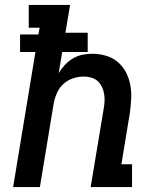

<svg xmlns="http://www.w3.org/2000/svg" viewBox="-20 -755 640 775"><path d="M33 0 123 -545H61V-616H135L140 -643H96V-735H263L244 -623H334V-545H231L217 -460Q228 -478 242.5 -493.5Q257 -509 275 -519.5Q293 -530 313 -534Q333 -538 352 -538Q381 -538 408 -530Q435 -522 455.5 -504.5Q476 -487 488.5 -463Q501 -439 506 -412Q511 -385 509.5 -356Q508 -327 504 -298L470 -92H513V0H346L398 -313Q401 -329 402 -344.5Q403 -360 400.5 -375Q398 -390 391.5 -404Q385 -418 374.5 -427.5Q364 -437 349 -441.5Q334 -446 318 -446Q297 -446 275.5 -439Q254 -432 237 -417Q220 -402 210.5 -381Q201 -360 197 -339L141 0Z"/></svg>

Font: Iosevka Slab Semibold Extended
Style: Italic
Weight: 600
Width: 7
Italic angle: -9°
Monospace: yes
Designer: Belleve Invis
Foundry: Belleve Invis
Version: Version 11.1.0; ttfautohint (v1.8.3)